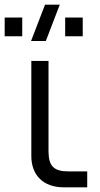

<svg xmlns="http://www.w3.org/2000/svg" viewBox="-21 -800 429 820"><path d="M351.5 -68H270.5Q247.3 -68 231.2 -72.7Q215.2 -77.3 205.2 -87.5Q195.2 -97.7 190.7 -113.9Q186.2 -130.2 186.2 -153.7V-539.7H112.8V-143.7V-133.3Q112.8 -102.5 122.4 -77.6Q132 -52.7 149.8 -35.6Q167.5 -18.5 193.3 -9.2Q219.2 0 251.2 0H261.5H351.5ZM257.3 -645V-725H332.3V-645ZM-1 -645V-725H74V-645ZM174.7 -625H111.7L171.3 -780H234.3Z"/></svg>

Font: Vela Sans GX ExtLt
Style: Regular
Weight: 200
Designer: Principal design: Mikhail Sharanda - project Manrope.
Design modification: Ravid Balaliev
Foundry: Mikhail Sharanda
Version: Version 1.001